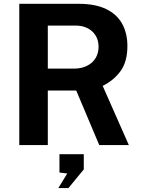

<svg xmlns="http://www.w3.org/2000/svg" viewBox="-20 -760 750 1006"><path d="M500 0 379.5 -285.5H230.5V0H81V-740H393.5Q479.5 -740 536.2 -712.5Q593 -685 620.2 -635.2Q647.5 -585.5 647.5 -519Q647.5 -438 612.5 -388.8Q577.5 -339.5 518 -310L655 0ZM367 -400.5Q406 -400.5 435.5 -415Q465 -429.5 480.8 -455.5Q496.5 -481.5 496.5 -515Q496.5 -548.5 481.2 -573.5Q466 -598.5 438.8 -612.2Q411.5 -626 377.5 -626H230.5V-400.5ZM332.5 149 291.5 144V48H419V127.5L338.5 225.5H285.5Z"/></svg>

Font: 1883 Sans
Style: Bold
Weight: 700
Designer: 1883 Sans project is a fork of Public Sans.
Version: Version 1.009